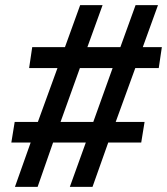

<svg xmlns="http://www.w3.org/2000/svg" viewBox="-20 -725 648 745"><path d="M38 0 99 -172H24L37 -252H127L203 -461H93L105 -542H232L291 -705H378L319 -542H447L506 -705H593L534 -542H608L596 -461H505L429 -252H541L528 -172H400L339 0H251L313 -172H186L126 0ZM215 -252H342L417 -461H290Z"/></svg>

Font: Mulish ExtraLight
Style: Bold Italic
Weight: 700
Italic angle: -9°
Version: Version 3.603